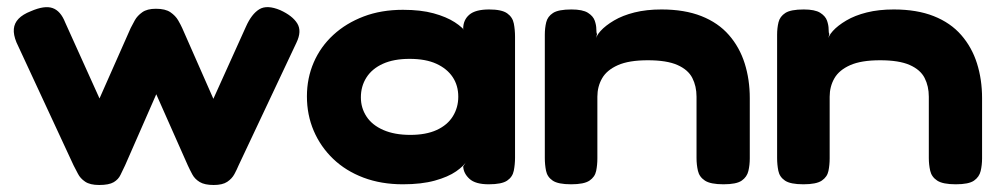

<svg xmlns="http://www.w3.org/2000/svg" viewBox="-20 -518 2860 548"><path d="M263 10Q237 10 223 0.5Q209 -9 202.5 -22Q196 -35 190 -46L27 -397Q18 -419 19.5 -435.5Q21 -452 33 -464.5Q45 -477 68 -486Q107 -503 130 -495Q153 -487 166 -454L264 -237L353 -438Q358 -448 365 -460.5Q372 -473 386 -483Q400 -493 425 -493Q452 -493 466.5 -483Q481 -473 488.5 -460Q496 -447 500 -438L589 -236L682 -442Q698 -478 720 -491.5Q742 -505 780 -489Q815 -473 828.5 -451Q842 -429 826 -396L661 -46Q656 -34 649 -21Q642 -8 628.5 1Q615 10 590 10Q564 10 550 1.5Q536 -7 529 -20Q522 -33 516 -46L426 -249L337 -46Q330 -32 324 -19Q318 -6 304.5 2Q291 10 263 10Z M1375 8Q1337 8 1320 -7.5Q1303 -23 1302 -43L1314 -61Q1305 -45 1282 -29Q1259 -13 1221 -2.5Q1183 8 1130 8Q1068 8 1017.5 -11Q967 -30 931 -64.5Q895 -99 875.5 -144.5Q856 -190 856 -243Q856 -295 875.5 -340Q895 -385 931.5 -418.5Q968 -452 1018 -471Q1068 -490 1130 -490Q1181 -490 1217.5 -480Q1254 -470 1278 -454.5Q1302 -439 1313 -422L1302 -436Q1302 -461 1319.5 -476Q1337 -491 1376 -491Q1412 -491 1427.5 -480Q1443 -469 1446.5 -451Q1450 -433 1450 -413V-68Q1450 -49 1446.5 -31Q1443 -13 1427.5 -2.5Q1412 8 1375 8ZM1151 -133Q1196 -133 1226.5 -147Q1257 -161 1272.5 -186Q1288 -211 1288 -242Q1288 -274 1272 -298Q1256 -322 1225.5 -336Q1195 -350 1149 -350Q1104 -350 1073 -336Q1042 -322 1026 -297Q1010 -272 1010 -240Q1010 -210 1026 -185.5Q1042 -161 1074 -147Q1106 -133 1151 -133Z M1610 8Q1573 8 1557.5 -2.5Q1542 -13 1538.5 -30.5Q1535 -48 1535 -67V-419Q1535 -438 1539 -454.5Q1543 -471 1558.5 -481Q1574 -491 1611 -491Q1643 -491 1658 -481.5Q1673 -472 1677.5 -459Q1682 -446 1682 -435Q1682 -424 1684 -421L1679 -400Q1680 -414 1694 -429.5Q1708 -445 1732.5 -459.5Q1757 -474 1791 -482.5Q1825 -491 1868 -491Q1934 -491 1982 -472Q2030 -453 2060.5 -418Q2091 -383 2105.5 -337Q2120 -291 2120 -238V-66Q2120 -47 2116 -30Q2112 -13 2097 -2.5Q2082 8 2045 8Q2008 8 1992 -2.5Q1976 -13 1972 -30.5Q1968 -48 1968 -67V-242Q1968 -272 1956 -295.5Q1944 -319 1913.5 -332.5Q1883 -346 1829 -346Q1775 -346 1743.5 -332Q1712 -318 1698.5 -294.5Q1685 -271 1685 -242V-66Q1685 -47 1681.5 -30Q1678 -13 1662.5 -2.5Q1647 8 1610 8Z M2273 8Q2236 8 2220.5 -2.5Q2205 -13 2201.5 -30.5Q2198 -48 2198 -67V-419Q2198 -438 2202 -454.5Q2206 -471 2221.5 -481Q2237 -491 2274 -491Q2306 -491 2321 -481.5Q2336 -472 2340.5 -459Q2345 -446 2345 -435Q2345 -424 2347 -421L2342 -400Q2343 -414 2357 -429.5Q2371 -445 2395.5 -459.5Q2420 -474 2454 -482.5Q2488 -491 2531 -491Q2597 -491 2645 -472Q2693 -453 2723.5 -418Q2754 -383 2768.5 -337Q2783 -291 2783 -238V-66Q2783 -47 2779 -30Q2775 -13 2760 -2.5Q2745 8 2708 8Q2671 8 2655 -2.5Q2639 -13 2635 -30.5Q2631 -48 2631 -67V-242Q2631 -272 2619 -295.5Q2607 -319 2576.5 -332.5Q2546 -346 2492 -346Q2438 -346 2406.5 -332Q2375 -318 2361.5 -294.5Q2348 -271 2348 -242V-66Q2348 -47 2344.5 -30Q2341 -13 2325.5 -2.5Q2310 8 2273 8Z"/></svg>

Font: Fredoka SemiExpanded SemiBold
Style: Regular
Weight: 600
Width: 6
Designer: Ben Nathan
Foundry: Milena B. Brandão, Ben Nathan
Version: Version 2.001